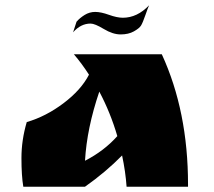

<svg xmlns="http://www.w3.org/2000/svg" viewBox="-20 -705 807 725"><path d="M690 -8V0H458Q454 -57 441 -118Q379 -55 301 0H68Q61 -41 61 -108.5Q61 -176 81 -244Q153 -265 219.5 -315Q286 -365 316 -423Q289 -465 259 -500H591Q690 -285 690 -8ZM423 -191Q397 -280 355 -359Q308 -221 301 -98Q373 -135 423 -191ZM322 -616Q285 -616 256 -583L269 -623Q281 -637 299.5 -648.5Q318 -660 339.5 -660Q361 -660 391.5 -649Q422 -638 444 -638Q498 -638 543 -685Q539 -677 529 -648Q519 -619 512.5 -608.5Q506 -598 485.5 -586.5Q465 -575 435.5 -575Q406 -575 372 -595.5Q338 -616 322 -616Z"/></svg>

Font: Ruslan Display
Style: Regular
Weight: 400
Version: Version 1.001